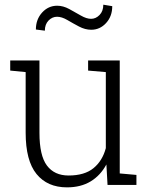

<svg xmlns="http://www.w3.org/2000/svg" viewBox="-20 -785 637 815"><path d="M264.2 10.3Q181.2 10.3 135 -46.4Q88.9 -103 88.9 -222.2V-479L23.4 -485.4V-528.3H147.5V-221.2Q147.5 -124.5 179.2 -82.3Q210.9 -40 271 -40Q338.9 -40 377 -71.3Q415 -102.5 429.2 -156.2V-479L354 -485.4V-528.3H488.3V-48.8L559.1 -42.5V0H436.5L431.6 -86.9Q406.7 -40.5 365 -15.1Q323.2 10.3 264.2 10.3ZM170.4 -654.8 132.3 -659.7Q132.3 -702.6 158.7 -731.7Q185.1 -760.7 222.7 -760.7Q248 -760.7 273.7 -746.8Q299.3 -732.9 323.2 -719Q347.2 -705.1 366.7 -705.1Q386.7 -705.1 402.6 -721.4Q418.5 -737.8 418.5 -765.1L456.5 -758.8Q456.5 -715.8 430.4 -687.3Q404.3 -658.7 367.2 -658.7Q341.3 -658.7 315.4 -672.4Q289.6 -686 265.9 -700Q242.2 -713.9 222.2 -713.9Q201.7 -713.9 186 -697.8Q170.4 -681.6 170.4 -654.8Z"/></svg>

Font: Roboto Slab Light
Style: Regular
Weight: 300
Designer: Google
Version: Version 2.000; ttfautohint (v1.8.1.43-b0c9)